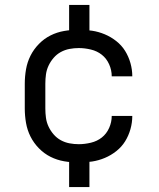

<svg xmlns="http://www.w3.org/2000/svg" viewBox="-20 -648 640 775"><path d="M298 8Q268 8 239 3Q210 -2 184 -15Q158 -28 137 -49.5Q116 -71 103 -97Q90 -123 85 -152Q80 -181 80 -210V-310Q80 -339 85 -368Q90 -397 103 -423Q116 -449 137 -470.5Q158 -492 184 -505Q210 -518 239 -523Q268 -528 298 -528Q325 -528 351.5 -524Q378 -520 403 -509.5Q428 -499 449.5 -482Q471 -465 485 -442.5Q499 -420 506.5 -393.5Q514 -367 514 -340Q514 -340 514 -340Q514 -340 514 -340H431Q431 -340 431 -340Q431 -340 431 -340Q431 -365 420.5 -388.5Q410 -412 391 -427Q372 -442 347 -448Q322 -454 298 -454Q279 -454 260.5 -450.5Q242 -447 225.5 -438Q209 -429 196.5 -414.5Q184 -400 176 -383Q168 -366 165.5 -347.5Q163 -329 163 -310V-210Q163 -191 165.5 -172.5Q168 -154 176 -137Q184 -120 196.5 -105.5Q209 -91 225.5 -82Q242 -73 260.5 -69.5Q279 -66 298 -66Q322 -66 347 -72Q372 -78 391 -93Q410 -108 420.5 -131.5Q431 -155 431 -180Q431 -180 431 -180Q431 -180 431 -180H514Q514 -180 514 -180Q514 -180 514 -180Q514 -153 506.5 -126.5Q499 -100 485 -77.5Q471 -55 449.5 -38Q428 -21 403 -10.5Q378 0 351.5 4Q325 8 298 8ZM259 -483V-628H341V-483ZM259 107V-37H341V107Z"/></svg>

Font: Zed Sans Extended
Style: Regular
Weight: 400
Width: 7
Designer: Belleve Invis
Foundry: Belleve Invis
Version: Version 1.0.0; ttfautohint (v1.8.4)